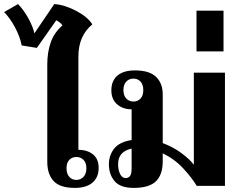

<svg xmlns="http://www.w3.org/2000/svg" viewBox="-77 -908 1174 938"><path d="M154 -117V-595Q154 -652 170.5 -700Q187 -748 228 -784Q225 -790 215.5 -797.5Q206 -805 198 -809L103 -674L29 -686Q21 -728 -3.5 -774Q-28 -820 -57 -849L11 -888Q38 -861 61 -819.5Q84 -778 91 -745L188 -888Q238 -885 295 -855Q352 -825 374 -789Q306 -733 306 -632V-176Q350 -176 377.5 -153.5Q405 -131 405 -88Q405 -42 375 -16Q345 10 289 10Q216 10 185 -23.5Q154 -57 154 -117ZM345 -86Q345 -113 331 -127Q317 -141 296 -141Q275 -141 261.5 -127Q248 -113 248 -86Q248 -59 261.5 -44Q275 -29 296 -29Q317 -29 331 -44Q345 -59 345 -86Z M1022 -553V0H884Q861 -39 818.5 -85Q776 -131 718 -159V-119Q718 -55 685 -22.5Q652 10 576 10Q511 10 483 -23Q455 -56 455 -105Q455 -148 480 -181Q505 -214 566 -224V-374Q523 -374 495 -398.5Q467 -423 467 -467Q467 -513 496.5 -538.5Q526 -564 582 -564Q653 -564 685.5 -532.5Q718 -501 718 -446V-209Q769 -190 810 -159.5Q851 -129 870 -103V-553ZM575 -412Q596 -412 609.5 -426.5Q623 -441 623 -468Q623 -495 609.5 -509.5Q596 -524 575 -524Q554 -524 540 -509.5Q526 -495 526 -468Q526 -441 540 -426.5Q554 -412 575 -412ZM566 -86V-182Q500 -168 500 -106Q500 -77 510 -57.5Q520 -38 536 -38Q551 -38 558.5 -48.5Q566 -59 566 -86Z M883 -856H1015V-657H883Z"/></svg>

Font: Trirong
Style: Bold
Weight: 700
Designer: Katatrad Team
Foundry: CadsonDemak
Version: Version 1.001